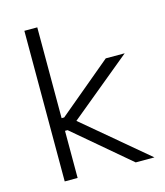

<svg xmlns="http://www.w3.org/2000/svg" viewBox="-106 -781 739 862"><g transform="rotate(-15 263.5 -350.0)"><path d="M88 0H148V-219H160L418 0H505L209 -249L497 -486H409L160 -278H148V-700H88Z"/></g></svg>

Font: Meta Space Light
Style: Regular
Weight: 300
Designer: Meta Pool / Florian Karsten
Foundry: Meta Pool / Florian Karsten
Version: Version 2.000;Glyphs 3.1.1 (3137)